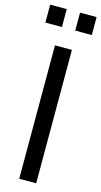

<svg xmlns="http://www.w3.org/2000/svg" viewBox="-143 -954 526 995"><g transform="rotate(15 119.5 -456.5)"><path d="M73.2 0V-715.8H164.1V0ZM-5.4 -816.9V-913.1H83.5V-816.9ZM154.8 -816.9V-913.1H243.7V-816.9Z"/></g></svg>

Font: Arian AMU
Style: Regular
Weight: 400
Designer: Ruben Hakobyan (Tarumian)
Foundry: Ruben Hakobyan (Tarumian)
Version: Version 4.003